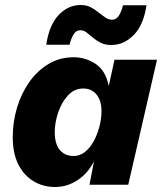

<svg xmlns="http://www.w3.org/2000/svg" viewBox="-20 -739 659 768"><path d="M200 9Q152 9 113.5 -14.5Q75 -38 53 -82Q31 -126 31 -190Q31 -251 48 -308Q65 -365 97 -410.5Q129 -456 174 -483Q219 -510 274 -510Q323 -510 363 -483Q403 -456 415 -395L438 -500H608L493 0H338L356 -94Q332 -46 290.5 -18.5Q249 9 200 9ZM275 -115Q299 -115 319.5 -131Q340 -147 354.5 -173.5Q369 -200 377.5 -232Q386 -264 386 -295Q386 -323 377 -343Q368 -363 352 -374Q336 -385 313 -385Q277 -385 251.5 -357Q226 -329 212.5 -288.5Q199 -248 199 -210Q199 -180 207.5 -159Q216 -138 233 -126.5Q250 -115 275 -115ZM566 -718Q554 -638 514.5 -598.5Q475 -559 426 -559Q400 -559 382.5 -568Q365 -577 351.5 -588.5Q338 -600 326.5 -609Q315 -618 301 -618Q285 -618 275 -602.5Q265 -587 258 -560H165Q177 -640 215 -679.5Q253 -719 303 -719Q326 -719 343 -710Q360 -701 374 -689.5Q388 -678 401.5 -669Q415 -660 429 -660Q444 -660 454.5 -675Q465 -690 472 -718Z"/></svg>

Font: Kantumruy Pro
Style: Italic
Weight: 400
Italic angle: -13°
Designer: Sovichet Tep
Foundry: Sovichet Tep
Version: Version 1.002